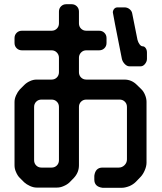

<svg xmlns="http://www.w3.org/2000/svg" viewBox="-20 -787 768 912"><path d="M142 -26V-279Q142 -294 152 -304Q162 -314 177 -314H225Q240 -314 250 -304Q260 -294 260 -279V-26Q260 -11 250 -1Q240 9 225 9H177Q162 9 152 -1Q142 -11 142 -26ZM559 -507Q562 -494 572.5 -483Q583 -472 595 -472H648Q660 -472 669 -483.5Q678 -495 678 -507V-537Q678 -550 672 -558.5Q666 -567 658 -567Q650 -567 643 -576.5Q636 -586 633 -598L608 -723Q606 -735 595.5 -743.5Q585 -752 571 -752H539Q528 -752 522 -744.5Q516 -737 516 -728Q516 -727 526.5 -671.5Q537 -616 559 -507ZM428 48V66Q428 100 467 105H559Q574 105 595 97Q613 89 625 77Q637 65 649 52Q660 40 668 21Q676 2 676 -15V-303Q676 -319 669 -336Q662 -353 651.5 -363Q641 -373 630 -384Q605 -409 571 -409H390Q375 -409 365 -419Q355 -429 355 -444V-513Q355 -527 365 -537.5Q375 -548 390 -548H451Q466 -548 476 -558Q486 -568 486 -583V-606Q486 -621 476 -631Q466 -641 451 -641H390Q375 -641 365 -651Q355 -661 355 -676V-732Q355 -747 345 -757Q335 -767 320 -767H295Q280 -767 270 -757Q260 -747 260 -732V-676Q260 -661 250 -651Q240 -641 225 -641H84Q69 -641 59 -631Q49 -621 49 -606V-583Q49 -568 59 -558Q69 -548 84 -548H225Q240 -548 250 -537.5Q260 -527 260 -513V-444Q260 -429 250 -419Q240 -409 225 -409H154Q138 -409 123 -402Q107 -395 96 -384Q85 -373 74 -362Q64 -351 56.5 -334.5Q49 -318 49 -303V-2Q49 15 56 30Q63 47 73.5 57.5Q84 68 95 79Q106 89 122.5 96.5Q139 104 154 104H250Q267 104 282 97Q299 90 310 79.5Q321 69 331 58Q355 32 355 -2V-279Q355 -294 365 -304Q375 -314 390 -314H548Q563 -314 573 -304Q583 -294 583 -279V-30Q583 -14 571.5 -2.5Q560 9 544 9H467Q433 9 428 48Z"/></svg>

Font: WDXL Lubrifont SC
Style: Regular
Weight: 400
Designer: [WDXL Lubrifont] Copyright 2020-2022 (c) NightFurySL2001, Skr-ZERO; [ZCOOL QingKe HuangYou] Copyright 2018-2022 (c) The 
Version: Version 2.001;hotconv 1.1.1;makeotfexe 2.6.0